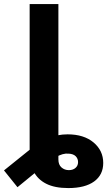

<svg xmlns="http://www.w3.org/2000/svg" viewBox="-90 -748 542 972"><path d="M255.9 204.1Q187 204.1 143.8 182.1Q100.6 160.2 80.3 119.9Q60.1 79.6 60.1 25.9V-105H205.6V59.1Q205.6 85.9 221.2 99.6Q236.8 113.3 258.8 113.3Q279.3 113.3 292.2 102.1Q305.2 90.8 305.2 72.8Q305.2 55.2 293.5 43.2Q281.7 31.2 257.8 29.8Q242.7 28.3 226.8 32.7Q210.9 37.1 191.4 48.3Q171.9 59.6 144.5 80.1L-1.5 199.7L-69.8 114.7L70.8 1.5Q106.9 -28.3 153.8 -48.1Q200.7 -67.9 252 -67.9Q334.5 -67.9 383.5 -26.9Q432.6 14.2 432.6 77.1Q432.6 137.2 386.5 170.7Q340.3 204.1 255.9 204.1ZM205.6 -727.5V0H60.1V-727.5Z"/></svg>

Font: Inter 18pt
Style: Bold
Weight: 700
Designer: Rasmus Andersson
Foundry: rsms
Version: Version 4.001;git-66647c0bb